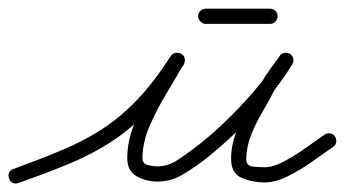

<svg xmlns="http://www.w3.org/2000/svg" viewBox="-30 -401 795 442"><path d="M13 20Q6 23 -0.5 20Q-7 17 -9 10Q-12 3 -9 -3.5Q-6 -10 1 -12Q64 -35 114 -56Q164 -77 205.5 -104Q247 -131 285.5 -171Q324 -211 363 -272Q368 -279 375 -279.5Q382 -280 387 -277Q393 -274 395 -267.5Q397 -261 393 -253Q375 -222 353 -185.5Q331 -149 314.5 -111Q298 -73 298 -37Q298 -24 310.5 -21Q323 -18 332 -18Q356 -18 377 -31.5Q398 -45 416 -59Q451 -85 488 -120.5Q525 -156 558 -195Q591 -234 613 -271Q617 -278 624 -278.5Q631 -279 637 -276Q642 -272 644.5 -265.5Q647 -259 642 -252Q632 -237 621.5 -223Q611 -209 602 -193Q602 -193 602 -193Q602 -194 602 -194Q590 -170 574.5 -144Q559 -118 548 -90Q537 -62 537 -35Q537 -19 552 -17.5Q567 -16 579 -16Q599 -16 625 -30Q651 -44 676 -62Q701 -80 717 -91Q717 -91 717 -91Q717 -91 717 -91Q723 -95 730 -94Q737 -93 741 -87Q745 -81 744 -74Q743 -67 737 -63Q717 -49 689.5 -29.5Q662 -10 633 4.5Q604 19 579 19Q551 19 526.5 8.5Q502 -2 502 -35Q502 -66 513.5 -96Q525 -126 541 -155Q557 -184 572 -210Q572 -210 572 -211Q572 -211 572 -211Q581 -227 592 -242Q603 -257 614 -272Q619 -279 625.5 -279.5Q632 -280 638 -277Q643 -273 645 -266.5Q647 -260 643 -253Q619 -214 585 -173Q551 -132 512.5 -95.5Q474 -59 438 -31Q414 -13 388.5 2Q363 17 332 17Q307 17 285 5Q263 -7 263 -37Q263 -77 280 -118Q297 -159 320 -197.5Q343 -236 363 -271Q367 -278 374 -279Q381 -280 387 -276Q392 -273 394.5 -266.5Q397 -260 393 -252Q351 -188 311 -146Q271 -104 227.5 -75.5Q184 -47 131.5 -25Q79 -3 13 20Q13 20 13 20Q13 20 13 20ZM444 -346Q437 -346 431.5 -351.5Q426 -357 426 -364Q426 -371 431.5 -376Q437 -381 444 -381Q481 -381 518 -381Q555 -381 592 -381Q592 -381 592 -381Q592 -381 592 -381Q599 -381 604 -376Q609 -371 609 -364Q609 -357 604 -351.5Q599 -346 592 -346Q555 -346 518 -346Q481 -346 444 -346Q444 -346 444 -346Q444 -346 444 -346Z"/></svg>

Font: FRB American Cursive
Style: Italic
Weight: 400
Italic angle: -25°
Version: Version 2.0;Modular Font Editor K font №1